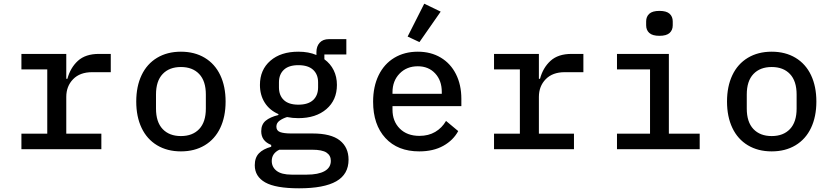

<svg xmlns="http://www.w3.org/2000/svg" viewBox="-20 -808 4520 1040"><path d="M96 -84H236V-432H96V-516H339V-381H345Q361 -441 402 -478.5Q443 -516 516 -516H580V-417H479Q413 -417 376 -379Q339 -341 339 -283V-84H529V0H96Z M718 -258Q718 -340 747 -401Q776 -462 831 -495Q886 -528 960 -528Q1034 -528 1089 -495Q1144 -462 1173 -401Q1202 -340 1202 -258Q1202 -176 1173 -115Q1144 -54 1089 -21Q1034 12 960 12Q886 12 831 -21Q776 -54 747 -115Q718 -176 718 -258ZM960 -71Q1023 -71 1059 -109Q1095 -147 1095 -220V-296Q1095 -369 1059 -407Q1023 -445 960 -445Q897 -445 861 -407Q825 -369 825 -296V-220Q825 -147 861 -109Q897 -71 960 -71Z M1600 212Q1473 212 1416.5 180Q1360 148 1360 87Q1360 46 1382.5 22.5Q1405 -1 1449 -13V-23Q1395 -44 1395 -97Q1395 -134 1419 -154Q1443 -174 1488 -185V-190Q1440 -211 1414 -252Q1388 -293 1388 -348Q1388 -430 1444.5 -479Q1501 -528 1596 -528Q1652 -528 1694 -510V-526Q1694 -557 1711.5 -576.5Q1729 -596 1762 -596H1856V-513H1737V-487Q1770 -463 1787.5 -427.5Q1805 -392 1805 -348Q1805 -266 1748 -217Q1691 -168 1596 -168Q1564 -168 1535 -174Q1512 -167 1494.5 -154.5Q1477 -142 1477 -122Q1477 -100 1497.5 -92.5Q1518 -85 1558 -85H1673Q1773 -85 1820.5 -47.5Q1868 -10 1868 57Q1868 136 1801.5 174Q1735 212 1600 212ZM1560 138H1641Q1704 138 1738 119Q1772 100 1772 63Q1772 34 1748.5 18.5Q1725 3 1671 3H1493Q1452 23 1452 64Q1452 97 1478.5 117.5Q1505 138 1560 138ZM1596 -241Q1649 -241 1676 -266Q1703 -291 1703 -335V-362Q1703 -405 1676 -430Q1649 -455 1596 -455Q1544 -455 1517.5 -430Q1491 -405 1491 -362V-335Q1491 -291 1517.5 -266Q1544 -241 1596 -241Z M2001 -257Q2001 -339 2031 -400.5Q2061 -462 2116 -495Q2171 -528 2243 -528Q2314 -528 2367.5 -496Q2421 -464 2450 -406Q2479 -348 2479 -273V-233H2106V-214Q2106 -151 2145.5 -111.5Q2185 -72 2252 -72Q2301 -72 2337.5 -93.5Q2374 -115 2396 -153L2462 -98Q2435 -48 2381 -18Q2327 12 2251 12Q2134 12 2067.5 -60.5Q2001 -133 2001 -257ZM2373 -300V-310Q2373 -372 2337 -410.5Q2301 -449 2243 -449Q2183 -449 2144.5 -409.5Q2106 -370 2106 -308V-300ZM2252 -580 2188 -610 2278 -788 2367 -745Z M2656 -84H2796V-432H2656V-516H2899V-381H2905Q2921 -441 2962 -478.5Q3003 -516 3076 -516H3140V-417H3039Q2973 -417 2936 -379Q2899 -341 2899 -283V-84H3089V0H2656Z M3480 -671V-692Q3480 -718 3497 -733.5Q3514 -749 3552 -749Q3590 -749 3607 -733.5Q3624 -718 3624 -692V-671Q3624 -645 3607 -629.5Q3590 -614 3552 -614Q3514 -614 3497 -629.5Q3480 -645 3480 -671ZM3322 -84H3501V-432H3322V-516H3603V-84H3770V0H3322Z M3918 -258Q3918 -340 3947 -401Q3976 -462 4031 -495Q4086 -528 4160 -528Q4234 -528 4289 -495Q4344 -462 4373 -401Q4402 -340 4402 -258Q4402 -176 4373 -115Q4344 -54 4289 -21Q4234 12 4160 12Q4086 12 4031 -21Q3976 -54 3947 -115Q3918 -176 3918 -258ZM4160 -71Q4223 -71 4259 -109Q4295 -147 4295 -220V-296Q4295 -369 4259 -407Q4223 -445 4160 -445Q4097 -445 4061 -407Q4025 -369 4025 -296V-220Q4025 -147 4061 -109Q4097 -71 4160 -71Z"/></svg>

Font: Writer Medium
Style: Regular
Weight: 500
Monospace: yes
Designer: Mike Abbink, Paul van der Laan, Pieter van Rosmalen
Foundry: Bold Monday
Version: Version 2.001 2020